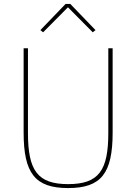

<svg xmlns="http://www.w3.org/2000/svg" viewBox="-20 -943 692 975"><path d="M313 -923 185 -790 199 -779 325 -906 451 -779 465 -790 337 -923ZM100 -698V-270C100 -63 158 12 326 12C494 12 552 -63 552 -270V-698H530V-268C530 -78 482 -8 326 -8C170 -8 122 -78 122 -268V-698Z"/></svg>

Font: IBM Plex Sans Thai Looped Thin
Style: Regular
Weight: 100
Designer: Mike Abbink, Paul van der Laan, Pieter van Rosmalen, Ben Mitchell, Mark Frömberg
Foundry: Bold Monday
Version: Version 1.1